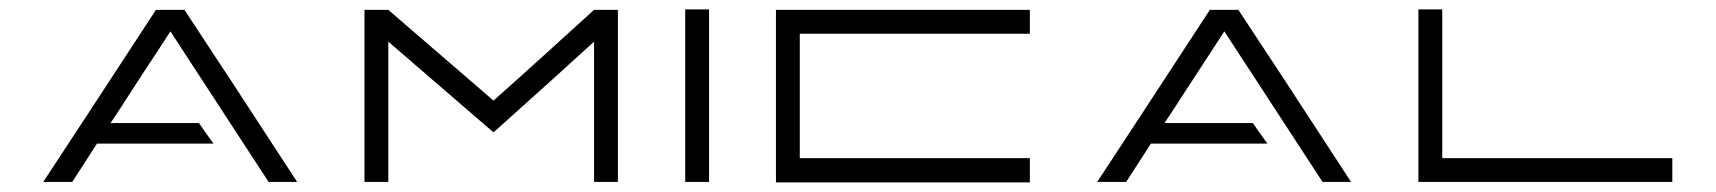

<svg xmlns="http://www.w3.org/2000/svg" viewBox="-20 -380 3583 401"><path d="M70.3 0Q149.4 -120.1 305.7 -359.4Q325.2 -359.4 365.2 -359.4Q444.3 -240.2 600.6 0Q581.1 0 541 0Q472.7 -104.5 335.9 -314.5Q326.2 -299.8 306.6 -269.5Q287.1 -240.2 248 -179.7Q236.3 -161.1 210.9 -123Q272.5 -123 395.5 -123Q405.3 -108.4 425.8 -80.1Q344.7 -80.1 182.6 -80.1Q165 -52.7 130.9 0Q115.2 0 100.6 0Q85.9 0 70.3 0Z M1220.7 -359.4Q1237.3 -359.4 1270.5 -359.4Q1270.5 -239.3 1270.5 0Q1253.9 0 1220.7 0Q1220.7 -97.7 1220.7 -293Q1151.4 -229.5 1010.7 -103.5Q937.5 -167 791 -293Q791 -195.3 791 0Q774.4 0 741.2 0Q741.2 -119.1 741.2 -359.4Q757.8 -359.4 791 -359.4Q864.3 -295.9 1010.7 -169.9Q1063.5 -216.8 1116.2 -264.6Q1168.9 -312.5 1220.7 -359.4Z M1460.9 -360.4Q1460.9 -240.2 1460.9 0Q1444.3 0 1411.1 0Q1411.1 -120.1 1411.1 -360.4Q1422.9 -360.4 1435.5 -360.4Q1448.2 -360.4 1460.9 -360.4Z M1600.6 -179.7Q1600.6 -239.3 1600.6 -359.4Q1689.5 -359.4 1866.2 -359.4Q1954.1 -359.4 2130.9 -359.4Q2130.9 -351.6 2130.9 -334Q2130.9 -326.2 2130.9 -309.6Q2050.8 -309.6 1890.6 -309.6Q1810.5 -309.6 1650.4 -309.6Q1650.4 -266.6 1650.4 -179.7Q1650.4 -135.7 1650.4 -49.8Q1730.5 -49.8 1890.6 -49.8Q1970.7 -49.8 2130.9 -49.8Q2130.9 -41 2130.9 -24.4Q2130.9 -16.6 2130.9 1Q2043 1 1866.2 1Q1777.3 1 1600.6 1Q1600.6 -44.9 1600.6 -89.8Q1600.6 -134.8 1600.6 -179.7Z M2271.5 0Q2350.6 -120.1 2506.8 -359.4Q2526.4 -359.4 2566.4 -359.4Q2645.5 -240.2 2801.8 0Q2782.2 0 2742.2 0Q2673.8 -104.5 2537.1 -314.5Q2527.3 -299.8 2507.8 -269.5Q2488.3 -240.2 2449.2 -179.7Q2437.5 -161.1 2412.1 -123Q2473.6 -123 2596.7 -123Q2606.4 -108.4 2627 -80.1Q2545.9 -80.1 2383.8 -80.1Q2366.2 -52.7 2332 0Q2316.4 0 2301.8 0Q2287.1 0 2271.5 0Z M2992.2 -49.8Q3152.3 -49.8 3472.7 -49.8Q3472.7 -33.2 3472.7 0Q3303.7 0 2965.8 0Q2958 0 2942.4 0Q2942.4 -120.1 2942.4 -360.4Q2959 -360.4 2992.2 -360.4Q2992.2 -282.2 2992.2 -205.1Q2992.2 -127 2992.2 -49.8Z"/></svg>

Font: Tsing
Style: Bold
Weight: 400
Designer: iepn
Foundry: Jiangxue academy
Version: Version 1.0